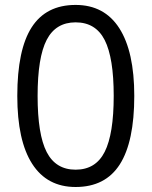

<svg xmlns="http://www.w3.org/2000/svg" viewBox="-20 -745 612 775"><path d="M522 -357.9Q522 -172.9 463.6 -81.5Q405.3 9.8 285.2 9.8Q169.9 9.8 109.9 -83.7Q49.8 -177.2 49.8 -357.9Q49.8 -544.4 107.9 -634.8Q166 -725.1 285.2 -725.1Q401.4 -725.1 461.7 -630.9Q522 -536.6 522 -357.9ZM131.8 -357.9Q131.8 -202.1 168.5 -131.1Q205.1 -60.1 285.2 -60.1Q366.2 -60.1 402.6 -132.1Q439 -204.1 439 -357.9Q439 -511.7 402.6 -583.3Q366.2 -654.8 285.2 -654.8Q205.1 -654.8 168.5 -584.2Q131.8 -513.7 131.8 -357.9Z"/></svg>

Font: f01836669
Style: Regular
Weight: 400
Foundry: Ascender Corporation
Version: Version 1.10